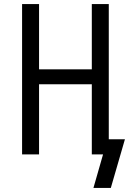

<svg xmlns="http://www.w3.org/2000/svg" viewBox="-20 -755 640 939"><path d="M437 164 484 0H429V-343H171V0H88V-735H171V-416H429V-735H512V-74H591L522 164Z"/></svg>

Font: Nova Nerd Font
Style: Regular
Weight: 400
Designer: Belleve Invis
Foundry: Belleve Invis
Version: Version 24.1.4; ttfautohint (v1.8.4);Nerd Fonts 3.1.1